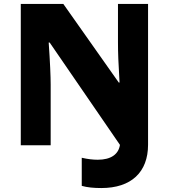

<svg xmlns="http://www.w3.org/2000/svg" viewBox="-20 -734 858 970"><path d="M492 216C643 216 728 136 728 -3V-714H576V-520C576 -466 578 -418 584 -317H580L300 -714H85V0H236V-307C236 -347 233 -419 226 -519H231L586 -2C579 45 541 73 474 73C450 73 423 70 393 63V205C421 213 454 216 492 216Z"/></svg>

Font: Kathrein 85 Heavy
Style: Regular
Weight: 900
Designer: Lazydogs Typefoundry, based on Open Sans by Ascender Corporation
Foundry: Lazydogs Typefoundry
Version: Version 1.003;PS 001.003;hotconv 1.0.88;makeotf.lib2.5.64775